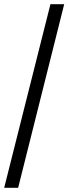

<svg xmlns="http://www.w3.org/2000/svg" viewBox="-20 -780 328 921"><path d="M0 121H67L288 -760H222Z"/></svg>

Font: Noto Serif Georgian SemiBold
Style: Regular
Weight: 600
Designer: Monotype Design Team, Akaki Razmadze
Foundry: Google LLC
Version: Version 2.003